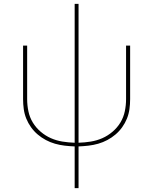

<svg xmlns="http://www.w3.org/2000/svg" viewBox="-20 -755 790 990"><path d="M365 215V0Q339 -1 313.5 -4Q288 -7 263.5 -14Q239 -21 216.5 -33Q194 -45 174.5 -61.5Q155 -78 140 -99Q125 -120 115.5 -143.5Q106 -167 102.5 -192.5Q99 -218 99 -244V-520H120V-244Q120 -212 126.5 -181Q133 -150 149 -123.5Q165 -97 189.5 -76Q214 -55 242.5 -42.5Q271 -30 302 -25Q333 -20 365 -19V-735H385V-19Q417 -20 448 -25Q479 -30 507.5 -42.5Q536 -55 560.5 -76Q585 -97 601 -123.5Q617 -150 623.5 -181Q630 -212 630 -244V-520H651V-244Q651 -218 647.5 -192.5Q644 -167 634.5 -143.5Q625 -120 610 -99Q595 -78 575.5 -61.5Q556 -45 533.5 -33Q511 -21 486.5 -14Q462 -7 436.5 -4Q411 -1 385 0V215Z"/></svg>

Font: Zed Sans Thin Extended
Style: Regular
Weight: 100
Width: 7
Designer: Belleve Invis
Foundry: Belleve Invis
Version: Version 1.0.0; ttfautohint (v1.8.4)